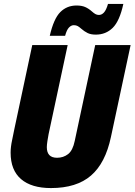

<svg xmlns="http://www.w3.org/2000/svg" viewBox="-20 -940 684 976"><path d="M239 16Q140 16 87 -29.5Q34 -75 34 -164Q34 -193 41.5 -227.5Q49 -262 53 -284L144 -711H324L227 -258Q224 -243 221 -223Q218 -203 218 -192Q218 -138 270 -138Q302 -138 326 -156.5Q350 -175 360 -224L464 -711H644L544 -244Q516 -111 442.5 -47.5Q369 16 239 16ZM467 -764Q442 -764 425.5 -772Q409 -780 393 -794Q383 -803 375 -807.5Q367 -812 355 -812Q342 -812 330.5 -800Q319 -788 311 -758H233Q253 -845 286.5 -878.5Q320 -912 369 -912Q395 -912 412.5 -904.5Q430 -897 447 -882Q457 -873 465 -868.5Q473 -864 483 -864Q497 -864 508.5 -876.5Q520 -889 529 -920H607Q588 -833 553 -798.5Q518 -764 467 -764Z"/></svg>

Font: Geist Mono Black
Style: Italic
Weight: 900
Italic angle: -12°
Monospace: yes
Designer: Basement.studio, Andrés Briganti, Mateo Zaragoza
Foundry: Basement.studio, Vercel, Andrés Briganti, Guido Ferreyra, Mateo Zaragoza
Version: Version 1.500; ttfautohint (v1.8.4.7-5d5b)